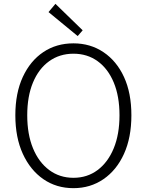

<svg xmlns="http://www.w3.org/2000/svg" viewBox="-20 -968 766 1001"><path d="M363 13Q274 13 206 -34Q138 -81 99 -166Q60 -251 60 -367Q60 -483 99 -567Q138 -651 206 -696.5Q274 -742 363 -742Q451 -742 519.5 -696Q588 -650 626.5 -566.5Q665 -483 665 -367Q665 -251 626.5 -166Q588 -81 519.5 -34Q451 13 363 13ZM363 -41Q435 -41 489 -81.5Q543 -122 573 -195Q603 -268 603 -367Q603 -466 573 -538Q543 -610 489 -649Q435 -688 363 -688Q291 -688 236.5 -649Q182 -610 152 -538Q122 -466 122 -367Q122 -268 152 -195Q182 -122 236.5 -81.5Q291 -41 363 -41ZM385 -780 233 -905 269 -948 411 -810Z"/></svg>

Font: Noto Sans TC Thin Light
Style: Regular
Weight: 300
Version: Version 2.004-H2;hotconv 1.0.118;makeotfexe 2.5.65603